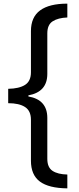

<svg xmlns="http://www.w3.org/2000/svg" viewBox="-20 -819 435 1055"><path d="M350 216Q248 215 199 178.5Q150 142 150 64V-161Q150 -210 117.5 -231Q85 -252 25 -252V-331Q85 -332 117.5 -352.5Q150 -373 150 -422V-648Q150 -725 200.5 -762Q251 -799 350 -799V-723Q299 -721 269.5 -702Q240 -683 240 -636V-413Q240 -314 136 -295V-289Q240 -271 240 -171V54Q240 101 269 120Q298 139 350 140Z"/></svg>

Font: Noto Sans Sinhala SemiCondensed Medium
Style: Regular
Weight: 500
Width: 4
Designer: Jelle Bosma - Monotype Design Team
Foundry: Monotype Imaging Inc.
Version: Version 2.006; ttfautohint (v1.8.4.7-5d5b)